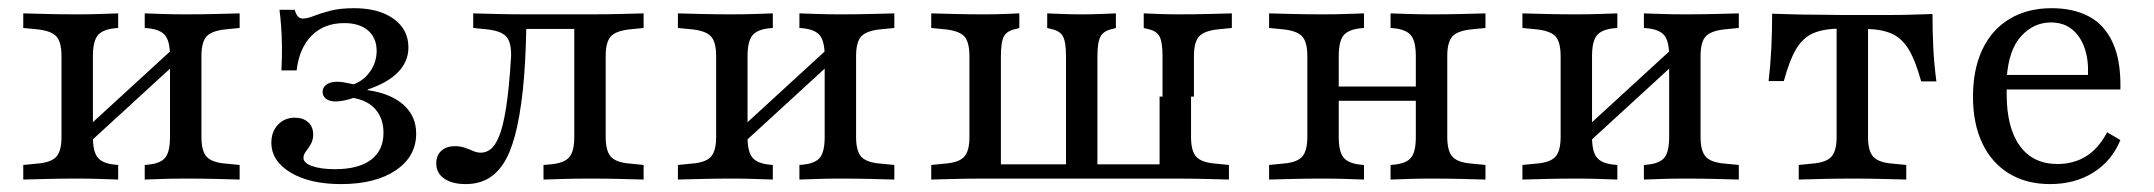

<svg xmlns="http://www.w3.org/2000/svg" viewBox="-20 -447 5362 478"><path d="M442.7 -2.4Q412.1 -2.4 388.3 -1.6Q364.5 -0.8 340.3 0V-36.3L349.2 -37.1Q380.6 -40.3 391.9 -55.2Q403.2 -70.2 403.2 -105.6V-206.5H481.5V-105.6Q481.5 -70.2 495.2 -56Q508.9 -41.9 544.4 -39.5L576.6 -36.3V0Q544.4 -0.8 513.7 -1.6Q483.1 -2.4 442.7 -2.4ZM171.8 -2.4Q131.5 -2.4 100.8 -1.6Q70.2 -0.8 37.9 0V-36.3L70.2 -39.5Q105.6 -41.9 119.4 -56Q133.1 -70.2 133.1 -105.6V-307.3Q133.1 -343.5 119.4 -357.3Q105.6 -371 70.2 -374.2L37.9 -377.4V-413.7Q70.2 -412.9 100.8 -412.1Q131.5 -411.3 171.8 -411.3Q202.4 -411.3 226.2 -412.1Q250 -412.9 274.2 -413.7V-377.4L265.3 -376.6Q234.7 -373.4 223 -358.5Q211.3 -343.5 211.3 -307.3V-105.6Q211.3 -70.2 223 -55.2Q234.7 -40.3 265.3 -37.1L274.2 -36.3V0Q250 -0.8 226.2 -1.6Q202.4 -2.4 171.8 -2.4ZM403.2 -206.5V-307.3Q403.2 -343.5 391.5 -358.5Q379.8 -373.4 349.2 -376.6L340.3 -377.4V-413.7Q364.5 -412.9 388.3 -412.1Q412.1 -411.3 442.7 -411.3Q483.1 -411.3 513.7 -412.1Q544.4 -412.9 576.6 -413.7V-377.4L544.4 -374.2Q508.9 -371 495.2 -357.3Q481.5 -343.5 481.5 -307.3V-206.5ZM164.5 -57.3V-100L444.4 -356.5L445.2 -314.5Z M829 11.3Q751.6 11.3 703.6 -17.3Q655.6 -46 655.6 -91.9Q655.6 -119.4 672.2 -136.7Q688.7 -154 713.7 -154Q734.7 -154 747.2 -142.7Q759.7 -131.5 759.7 -112.1Q759.7 -98.4 753.6 -87.9Q747.6 -77.4 741.5 -69.8Q735.5 -62.1 735.5 -54Q735.5 -41.1 757.3 -33.5Q779 -25.8 813.7 -25.8Q872.6 -25.8 903.6 -49.2Q934.7 -72.6 934.7 -116.1Q934.7 -151.6 915.3 -174.2Q896 -196.8 859.7 -203.2Q848.4 -199.2 836.7 -196.8Q825 -194.4 815.3 -194.4Q800.8 -194.4 791.9 -200.8Q783.1 -207.3 783.1 -218.5Q783.1 -229.8 793.1 -236.7Q803.2 -243.5 819.4 -243.5Q827.4 -243.5 836.7 -241.9Q846 -240.3 860.5 -237.1Q886.3 -246.8 902 -269.8Q917.7 -292.7 917.7 -320.2Q917.7 -352.4 896.4 -371Q875 -389.5 837.1 -389.5Q787.1 -389.5 756 -358.5Q725 -327.4 718.5 -271.8H680.6Q682.3 -305.6 681.9 -333.1Q681.5 -360.5 679.8 -382.7Q678.2 -404.8 675.8 -422.6H713.7Q716.9 -411.3 721.8 -406Q726.6 -400.8 733.9 -400.8Q745.2 -400.8 761.3 -407.3Q777.4 -413.7 802 -420.2Q826.6 -426.6 861.3 -426.6Q923.4 -426.6 960.1 -400Q996.8 -373.4 996.8 -329Q996.8 -293.5 970.6 -266.9Q944.4 -240.3 895.2 -224.2V-222.6Q952.4 -214.5 984.3 -186.3Q1016.1 -158.1 1016.1 -114.5Q1016.1 -57.3 965.3 -23Q914.5 11.3 829 11.3Z M1448.4 -2.4Q1413.7 -2.4 1387.1 -1.6Q1360.5 -0.8 1333.1 0V-36.3L1351.6 -37.9Q1384.7 -41.1 1397.2 -55.6Q1409.7 -70.2 1409.7 -105.6V-206.5H1487.9V-105.6Q1487.9 -70.2 1501.6 -56Q1515.3 -41.9 1550.8 -39.5L1582.3 -36.3V0Q1550.8 -0.8 1520.2 -1.6Q1489.5 -2.4 1448.4 -2.4ZM1139.5 11.3Q1105.6 11.3 1085.9 -2.4Q1066.1 -16.1 1066.1 -40.3Q1066.1 -60.5 1079 -71.8Q1091.9 -83.1 1112.1 -83.1Q1125.8 -83.1 1136.7 -79.4Q1147.6 -75.8 1157.3 -71.4Q1166.9 -66.9 1177.4 -66.9Q1189.5 -66.9 1200.8 -75Q1212.1 -83.1 1222.2 -106.9Q1232.3 -130.6 1239.9 -178.6Q1247.6 -226.6 1252.4 -307.3Q1253.2 -343.5 1239.1 -357.3Q1225 -371 1189.5 -374.2L1158.1 -377.4V-413.7Q1189.5 -412.9 1220.2 -412.1Q1250.8 -411.3 1291.9 -411.3H1293.5H1448.4Q1489.5 -411.3 1520.2 -412.1Q1550.8 -412.9 1582.3 -413.7V-377.4L1550.8 -374.2Q1515.3 -371 1501.6 -357.3Q1487.9 -343.5 1487.9 -307.3V-206.5H1409.7V-383.9L1419.4 -375H1279.8L1290.3 -379.8Q1288.7 -287.9 1281.5 -221.4Q1274.2 -154.8 1262.1 -109.7Q1250 -64.5 1232.3 -38.3Q1214.5 -12.1 1191.5 -0.4Q1168.5 11.3 1139.5 11.3Z M2072.6 -2.4Q2041.9 -2.4 2018.1 -1.6Q1994.4 -0.8 1970.2 0V-36.3L1979 -37.1Q2010.5 -40.3 2021.8 -55.2Q2033.1 -70.2 2033.1 -105.6V-206.5H2111.3V-105.6Q2111.3 -70.2 2125 -56Q2138.7 -41.9 2174.2 -39.5L2206.5 -36.3V0Q2174.2 -0.8 2143.5 -1.6Q2112.9 -2.4 2072.6 -2.4ZM1801.6 -2.4Q1761.3 -2.4 1730.6 -1.6Q1700 -0.8 1667.7 0V-36.3L1700 -39.5Q1735.5 -41.9 1749.2 -56Q1762.9 -70.2 1762.9 -105.6V-307.3Q1762.9 -343.5 1749.2 -357.3Q1735.5 -371 1700 -374.2L1667.7 -377.4V-413.7Q1700 -412.9 1730.6 -412.1Q1761.3 -411.3 1801.6 -411.3Q1832.3 -411.3 1856 -412.1Q1879.8 -412.9 1904 -413.7V-377.4L1895.2 -376.6Q1864.5 -373.4 1852.8 -358.5Q1841.1 -343.5 1841.1 -307.3V-105.6Q1841.1 -70.2 1852.8 -55.2Q1864.5 -40.3 1895.2 -37.1L1904 -36.3V0Q1879.8 -0.8 1856 -1.6Q1832.3 -2.4 1801.6 -2.4ZM2033.1 -206.5V-307.3Q2033.1 -343.5 2021.4 -358.5Q2009.7 -373.4 1979 -376.6L1970.2 -377.4V-413.7Q1994.4 -412.9 2018.1 -412.1Q2041.9 -411.3 2072.6 -411.3Q2112.9 -411.3 2143.5 -412.1Q2174.2 -412.9 2206.5 -413.7V-377.4L2174.2 -374.2Q2138.7 -371 2125 -357.3Q2111.3 -343.5 2111.3 -307.3V-206.5ZM1794.4 -57.3V-100L2074.2 -356.5L2075 -314.5Z M2432.3 -2.4Q2391.9 -2.4 2361.3 -1.6Q2330.6 -0.8 2298.4 0V-36.3L2330.6 -39.5Q2366.1 -41.9 2379.8 -56Q2393.5 -70.2 2393.5 -105.6V-307.3Q2393.5 -343.5 2379.8 -357.3Q2366.1 -371 2330.6 -374.2L2298.4 -377.4V-413.7Q2330.6 -412.9 2361.3 -412.1Q2391.9 -411.3 2432.3 -411.3Q2458.1 -411.3 2478.2 -412.1Q2498.4 -412.9 2517.7 -413.7V-377.4L2509.7 -375Q2487.9 -371 2479.8 -357.3Q2471.8 -343.5 2471.8 -307.3V-37.9H2928.2L2952.4 -2.4H2432.3ZM2633.9 -8.1V-307.3Q2633.9 -343.5 2625.8 -357.3Q2617.7 -371 2596 -375L2587.1 -377.4V-413.7Q2607.3 -412.9 2627.4 -412.1Q2647.6 -411.3 2672.6 -411.3Q2698.4 -411.3 2718.5 -412.1Q2738.7 -412.9 2758.1 -413.7V-377.4L2750 -375Q2729 -371 2720.6 -357.3Q2712.1 -343.5 2712.1 -307.3V-8.1ZM2874.2 -206.5V-307.3Q2874.2 -343.5 2866.1 -357.3Q2858.1 -371 2836.3 -375L2827.4 -377.4V-413.7Q2847.6 -412.9 2867.7 -412.1Q2887.9 -411.3 2913.7 -411.3Q2954 -411.3 2984.7 -412.1Q3015.3 -412.9 3046.8 -413.7V-377.4L3015.3 -374.2Q2979.8 -371 2966.1 -357.3Q2952.4 -343.5 2952.4 -307.3V-206.5ZM2866.9 -2.4V-206.5H2945.2V-105.6Q2945.2 -70.2 2958.9 -56Q2972.6 -41.9 3008.1 -39.5L3039.5 -36.3V0Q3008.1 -0.8 2977.4 -1.6Q2946.8 -2.4 2905.6 -2.4Z M3544.4 -2.4Q3513.7 -2.4 3489.9 -1.6Q3466.1 -0.8 3441.9 0V-36.3L3450.8 -37.1Q3482.3 -40.3 3493.5 -55.2Q3504.8 -70.2 3504.8 -105.6V-206.5H3583.1V-105.6Q3583.1 -70.2 3596.8 -56Q3610.5 -41.9 3646 -39.5L3678.2 -36.3V0Q3646 -0.8 3615.3 -1.6Q3584.7 -2.4 3544.4 -2.4ZM3273.4 -2.4Q3233.1 -2.4 3202.4 -1.6Q3171.8 -0.8 3139.5 0V-36.3L3171.8 -39.5Q3207.3 -41.9 3221 -56Q3234.7 -70.2 3234.7 -105.6V-307.3Q3234.7 -343.5 3221 -357.3Q3207.3 -371 3171.8 -374.2L3139.5 -377.4V-413.7Q3171.8 -412.9 3202.4 -412.1Q3233.1 -411.3 3273.4 -411.3Q3304 -411.3 3327.8 -412.1Q3351.6 -412.9 3375.8 -413.7V-377.4L3366.9 -376.6Q3336.3 -373.4 3324.6 -358.5Q3312.9 -343.5 3312.9 -307.3V-105.6Q3312.9 -70.2 3324.6 -55.2Q3336.3 -40.3 3366.9 -37.1L3375.8 -36.3V0Q3351.6 -0.8 3327.8 -1.6Q3304 -2.4 3273.4 -2.4ZM3504.8 -206.5V-307.3Q3504.8 -343.5 3493.1 -358.5Q3481.5 -373.4 3450.8 -376.6L3441.9 -377.4V-413.7Q3466.1 -412.9 3489.9 -412.1Q3513.7 -411.3 3544.4 -411.3Q3584.7 -411.3 3615.3 -412.1Q3646 -412.9 3678.2 -413.7V-377.4L3646 -374.2Q3610.5 -371 3596.8 -357.3Q3583.1 -343.5 3583.1 -307.3V-206.5ZM3283.9 -196V-231.5H3533.9V-196Z M4175 -2.4Q4144.4 -2.4 4120.6 -1.6Q4096.8 -0.8 4072.6 0V-36.3L4081.5 -37.1Q4112.9 -40.3 4124.2 -55.2Q4135.5 -70.2 4135.5 -105.6V-206.5H4213.7V-105.6Q4213.7 -70.2 4227.4 -56Q4241.1 -41.9 4276.6 -39.5L4308.9 -36.3V0Q4276.6 -0.8 4246 -1.6Q4215.3 -2.4 4175 -2.4ZM3904 -2.4Q3863.7 -2.4 3833.1 -1.6Q3802.4 -0.8 3770.2 0V-36.3L3802.4 -39.5Q3837.9 -41.9 3851.6 -56Q3865.3 -70.2 3865.3 -105.6V-307.3Q3865.3 -343.5 3851.6 -357.3Q3837.9 -371 3802.4 -374.2L3770.2 -377.4V-413.7Q3802.4 -412.9 3833.1 -412.1Q3863.7 -411.3 3904 -411.3Q3934.7 -411.3 3958.5 -412.1Q3982.3 -412.9 4006.5 -413.7V-377.4L3997.6 -376.6Q3966.9 -373.4 3955.2 -358.5Q3943.5 -343.5 3943.5 -307.3V-105.6Q3943.5 -70.2 3955.2 -55.2Q3966.9 -40.3 3997.6 -37.1L4006.5 -36.3V0Q3982.3 -0.8 3958.5 -1.6Q3934.7 -2.4 3904 -2.4ZM4135.5 -206.5V-307.3Q4135.5 -343.5 4123.8 -358.5Q4112.1 -373.4 4081.5 -376.6L4072.6 -377.4V-413.7Q4096.8 -412.9 4120.6 -412.1Q4144.4 -411.3 4175 -411.3Q4215.3 -411.3 4246 -412.1Q4276.6 -412.9 4308.9 -413.7V-377.4L4276.6 -374.2Q4241.1 -371 4227.4 -357.3Q4213.7 -343.5 4213.7 -307.3V-206.5ZM3896.8 -57.3V-100L4176.6 -356.5L4177.4 -314.5Z M4591.9 -2.4Q4550.8 -2.4 4520.2 -1.6Q4489.5 -0.8 4458.1 0V-36.3L4489.5 -39.5Q4525 -41.9 4538.7 -56Q4552.4 -70.2 4552.4 -105.6V-206.5H4630.6V-105.6Q4630.6 -70.2 4644.4 -56Q4658.1 -41.9 4693.5 -39.5L4725.8 -36.3V0Q4693.5 -0.8 4662.9 -1.6Q4632.3 -2.4 4591.9 -2.4ZM4563.7 -375.8Q4521.8 -375.8 4495.6 -364.9Q4469.4 -354 4452.4 -326.2Q4435.5 -298.4 4421 -245.2H4383.1Q4387.9 -286.3 4389.9 -327.4Q4391.9 -368.5 4391.9 -412.9Q4417.7 -412.1 4444.4 -411.3Q4471 -410.5 4496.8 -410.5L4563.7 -409.7H4620.2H4687.1Q4712.9 -409.7 4739.1 -410.5Q4765.3 -411.3 4791.1 -412.1Q4791.1 -368.5 4793.1 -327.4Q4795.2 -286.3 4800.8 -244.4H4762.9Q4748.4 -297.6 4731 -325.4Q4713.7 -353.2 4687.5 -364.1Q4661.3 -375 4620.2 -375ZM4552.4 -206.5V-385.5H4630.6V-206.5Z M5083.9 11.3Q5025 11.3 4981.9 -14.9Q4938.7 -41.1 4915.3 -89.9Q4891.9 -138.7 4891.9 -206.5Q4891.9 -274.2 4915.3 -323.8Q4938.7 -373.4 4983.1 -400Q5027.4 -426.6 5087.9 -426.6Q5141.9 -426.6 5180.6 -406Q5219.4 -385.5 5239.9 -340.7Q5260.5 -296 5258.9 -224.2H4943.5L4942.7 -260.5H5178.2Q5179.8 -298.4 5169.8 -327.4Q5159.7 -356.5 5138.7 -373.8Q5117.7 -391.1 5085.5 -391.1Q5043.5 -391.1 5012.1 -357.3Q4980.6 -323.4 4975.8 -251.6L4976.6 -249.2Q4975.8 -241.1 4975.8 -231.9Q4975.8 -222.6 4975.8 -212.1Q4975.8 -129 5008.5 -83.9Q5041.1 -38.7 5102.4 -38.7Q5142.7 -38.7 5173.8 -58.1Q5204.8 -77.4 5225.8 -117.7L5258.9 -98.4Q5237.9 -46.8 5191.9 -17.7Q5146 11.3 5083.9 11.3Z"/></svg>

Font: Playfair 9pt
Style: Regular
Weight: 400
Designer: Claus Eggers Sørensen
Foundry: Claus Eggers Sørensen
Version: Version 2.203